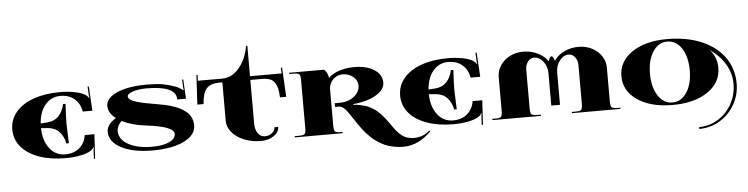

<svg xmlns="http://www.w3.org/2000/svg" viewBox="-49 -913 5242 1345"><g transform="rotate(-5 2572.0 -240.5)"><path d="M26.2 -227.3Q26.2 -295.9 70.1 -348.8Q114.1 -401.7 194.7 -430.5Q275.3 -459.4 380.2 -459.4Q437.9 -459.4 485.4 -450Q532.8 -440.6 557.7 -424.4Q576.9 -411.7 580.9 -399.5L584.4 -400.3Q581.3 -410.8 580.9 -424.8L577.8 -480.8L586.5 -481.2L596.6 -309.9H528.8L528.4 -312.5Q519.2 -366.7 480.6 -399.7Q441.9 -432.7 381.6 -432.7Q317.3 -432.7 275.8 -383.5Q234.3 -334.4 228.1 -252.6L274.5 -255.7Q324.7 -259.2 355.1 -291.1Q385.5 -323 396 -374.6L413.5 -373.7Q407.8 -276.7 407.8 -237.3L413 -97.9L395.5 -97Q385.1 -148.6 354.9 -180.5Q324.7 -212.4 274.5 -215.9L227.3 -219.4Q229.5 -130.2 271.6 -76Q313.8 -21.9 381.6 -21.9Q441.9 -21.9 480.6 -54.9Q519.2 -87.8 528.4 -142L528.8 -144.7H596.6L586.5 26.7L577.8 26.2L580.9 -29.7Q581.3 -43.7 584.4 -54.2L580.9 -55.1Q576.9 -42.8 557.7 -30.2Q532.8 -14 485.4 -4.6Q437.9 4.8 380.2 4.8Q275.3 4.8 194.7 -24Q114.1 -52.9 70.1 -105.6Q26.2 -158.2 26.2 -227.3Z M756.6 -244.3Q703.7 -284.1 703.7 -333Q703.7 -370.6 739.1 -399Q774.5 -427.4 839.2 -443.2Q903.8 -458.9 988.2 -458.9Q1060.3 -458.9 1101.2 -451.9Q1142 -444.9 1190.1 -427.9Q1202.4 -423.5 1215.3 -416.3Q1228.1 -409.1 1235.4 -403.8Q1242.6 -398.6 1243 -396.9L1246.1 -398.2Q1244.8 -408.2 1243.9 -427.4L1241.3 -472L1250 -472.5L1257 -336.5H1195.8L1194.9 -346.2Q1187.1 -432.7 988.2 -432.7Q931.8 -432.7 892 -419.6Q852.3 -406.5 852.3 -387.7Q852.3 -375 867.8 -364.1Q883.3 -353.1 914.1 -344.4Q944.9 -335.7 975.3 -329.8Q1005.7 -323.9 1050.7 -316.4Q1172.6 -297.2 1235.4 -256.3Q1298.1 -215.5 1298.1 -145.1Q1298.1 -77.8 1214.6 -36.7Q1131.1 4.4 992.1 4.4Q856.6 4.4 773.6 -39.1Q690.6 -82.6 690.6 -153.4Q690.6 -179.2 708 -202.8Q725.5 -226.4 756.6 -244.3ZM794.6 -220.7Q762.7 -191.4 760.5 -153.4Q760.5 -94.4 824.3 -58.1Q888.1 -21.9 992.1 -21.9Q1068.2 -21.9 1112.8 -42.8Q1157.3 -63.8 1157.3 -98.3Q1157.3 -150.8 963.3 -173.5Q863.6 -185.3 794.6 -220.7Z M1521 -428.3H1503.5Q1435.3 -428.3 1408.2 -395.5Q1381.1 -362.8 1376.7 -288.5H1333L1344.4 -495.2L1353.1 -494.8L1351 -454.5H1521Q1590 -454.5 1641.2 -514.4Q1692.3 -574.3 1708.9 -668.7H1717.7V-454.5H1940.1L1937.9 -494.8L1946.7 -495.2L1958 -288.5H1914.3Q1912.2 -326.9 1906.7 -350.7Q1901.2 -374.6 1888.5 -393.4Q1875.9 -412.2 1853.6 -420.2Q1831.3 -428.3 1796.3 -428.3H1717.7V-122.4Q1717.7 -79.1 1736.2 -52.7Q1754.8 -26.2 1785.4 -26.2Q1815.1 -26.2 1836.1 -43.1Q1857.1 -59.9 1857.1 -83.5H1883.3Q1883.3 -47.2 1845.9 -21.4Q1808.6 4.4 1755.7 4.4Q1691.9 4.4 1637.9 -17.3Q1583.9 -38.9 1552.4 -76.3Q1521 -113.6 1521 -157.3Z M2071.7 -61.2V-393.4Q2071.7 -428.8 2063.2 -437.3Q2054.6 -445.8 2019.2 -445.8H1993V-454.5H2237.8Q2264.9 -431.8 2267.9 -393.8Q2295 -421.8 2343.5 -438.2Q2392 -454.5 2449.3 -454.5Q2537.2 -454.5 2590.7 -419.6Q2644.2 -384.6 2644.2 -327.8Q2644.2 -292.8 2612.5 -264.2Q2580.9 -235.6 2531.2 -219Q2481.6 -202.4 2421.8 -196.7V-191.4Q2444.5 -190.6 2465.7 -186.4Q2486.9 -182.3 2503.7 -177.2Q2520.5 -172.2 2537.2 -163Q2553.8 -153.8 2565.8 -146.2Q2577.8 -138.5 2591.3 -125.9Q2604.9 -113.2 2613.4 -104.5Q2621.9 -95.7 2633.7 -80.6Q2645.5 -65.6 2651.7 -57Q2657.8 -48.5 2669.1 -32.8Q2679.6 -17.5 2686.4 -8.3Q2693.2 0.9 2703.7 14Q2714.2 27.1 2722.5 34.7Q2730.8 42.4 2742.6 51.4Q2754.4 60.3 2765.7 65.1Q2777.1 69.9 2791.5 73.2Q2805.9 76.5 2821.7 76.5Q2891.6 76.5 2935.3 34.1L2942.3 39.8Q2852.7 131.6 2744.8 131.6Q2715.5 131.6 2687.7 126.7Q2660 121.9 2637.2 114.5Q2614.5 107.1 2592.2 94.2Q2569.9 81.3 2552.9 69.3Q2535.8 57.3 2517.7 39.3Q2499.6 21.4 2487.3 7.6Q2475.1 -6.1 2460 -26.7Q2444.9 -47.2 2436.2 -60.1Q2427.4 -73 2414.8 -92.7Q2401.2 -113.2 2394.2 -123.7Q2387.2 -134.2 2376.1 -148.8Q2364.9 -163.5 2357.3 -170.5Q2349.7 -177.4 2340 -182.7Q2330.4 -187.9 2321.2 -187.9H2292.4V-214.2H2329.5Q2387.2 -214.2 2428.3 -246.1Q2469.4 -278 2469.4 -323.4Q2469.4 -359.7 2438.6 -385.3Q2407.8 -410.8 2364.5 -410.8Q2326.9 -410.8 2299.4 -384.6Q2271.9 -358.4 2268.4 -319.9V-61.2Q2268.4 -25.8 2276.9 -17.3Q2285.4 -8.7 2320.8 -8.7H2329.5V0H1993V-8.7H2019.2Q2054.6 -8.7 2063.2 -17.3Q2071.7 -25.8 2071.7 -61.2Z M2753.5 -227.3Q2753.5 -295.9 2797.4 -348.8Q2841.3 -401.7 2922 -430.5Q3002.6 -459.4 3107.5 -459.4Q3165.2 -459.4 3212.6 -450Q3260.1 -440.6 3285 -424.4Q3304.2 -411.7 3308.1 -399.5L3311.6 -400.3Q3308.6 -410.8 3308.1 -424.8L3305.1 -480.8L3313.8 -481.2L3323.9 -309.9H3256.1L3255.7 -312.5Q3246.5 -366.7 3207.8 -399.7Q3169.1 -432.7 3108.8 -432.7Q3044.6 -432.7 3003.1 -383.5Q2961.5 -334.4 2955.4 -252.6L3001.7 -255.7Q3052 -259.2 3082.4 -291.1Q3112.8 -323 3123.3 -374.6L3140.7 -373.7Q3135.1 -276.7 3135.1 -237.3L3140.3 -97.9L3122.8 -97Q3112.3 -148.6 3082.2 -180.5Q3052 -212.4 3001.7 -215.9L2954.5 -219.4Q2956.7 -130.2 2998.9 -76Q3041.1 -21.9 3108.8 -21.9Q3169.1 -21.9 3207.8 -54.9Q3246.5 -87.8 3255.7 -142L3256.1 -144.7H3323.9L3313.8 26.7L3305.1 26.2L3308.1 -29.7Q3308.6 -43.7 3311.6 -54.2L3308.1 -55.1Q3304.2 -42.8 3285 -30.2Q3260.1 -14 3212.6 -4.6Q3165.2 4.8 3107.5 4.8Q3002.6 4.8 2922 -24Q2841.3 -52.9 2797.4 -105.6Q2753.5 -158.2 2753.5 -227.3Z M3452.8 -61.2V-297.2Q3452.8 -340.9 3477.5 -378.3Q3502.2 -415.6 3544.6 -437.3Q3587 -458.9 3636.8 -458.9Q3693.2 -458.9 3739.9 -436.2Q3786.7 -413.5 3811.2 -375.9Q3820.4 -409.1 3833 -409.1Q3845.7 -409.1 3854.9 -376.3Q3879.4 -413.5 3926.1 -436.2Q3972.9 -458.9 4028.8 -458.9Q4078.7 -458.9 4121.3 -437.3Q4163.9 -415.6 4188.6 -378.3Q4213.3 -340.9 4213.3 -297.2V-61.2Q4213.3 -25.8 4221.8 -17.3Q4230.3 -8.7 4265.7 -8.7H4283.2V0H3941.9V-8.7H3964.2Q3999.6 -8.7 4008.1 -17.3Q4016.6 -25.8 4016.6 -61.2V-332.2Q4016.6 -364.5 3998.3 -387.7Q3979.9 -410.8 3954.5 -410.8Q3918.3 -410.8 3891 -376.1Q3863.6 -341.3 3863.6 -292.8V-65.6H3802.4V-292.8Q3802.4 -341.3 3774.9 -376.1Q3747.4 -410.8 3711.1 -410.8Q3685.8 -410.8 3667.6 -387.9Q3649.5 -364.9 3649.5 -332.2V-61.2Q3649.5 -25.8 3658 -17.3Q3666.5 -8.7 3701.9 -8.7H3723.8V0H3382.9V-8.7H3400.3Q3435.8 -8.7 3444.3 -17.3Q3452.8 -25.8 3452.8 -61.2Z M4549.2 -381.8Q4510.5 -322.1 4510.5 -227.3Q4510.5 -132.4 4549.2 -72.8Q4587.8 -13.1 4650.3 -13.1Q4712.8 -13.1 4751.5 -72.8Q4790.2 -132.4 4790.2 -227.3Q4790.2 -322.1 4751.5 -381.8Q4712.8 -441.4 4650.3 -441.4Q4587.8 -441.4 4549.2 -381.8ZM4943.2 -355.3Q4991.3 -300.3 4991.3 -227.3Q4991.3 -123.3 4897.5 -59.4Q4803.8 4.4 4650.3 4.4Q4496.9 4.4 4403.2 -59.4Q4309.4 -123.3 4309.4 -227.3Q4309.4 -331.3 4403.2 -395.1Q4496.9 -458.9 4650.3 -458.9Q4786.7 -458.9 4891 -415.2Q4995.2 -371.5 5052.2 -291.5Q5109.3 -211.5 5109.3 -107.1Q5109.3 -27.1 5070.6 40.9Q5031.9 108.8 4965.5 148.4Q4899 187.9 4820.8 187.9V174.8Q4893.4 174.8 4954.8 137Q5016.2 99.2 5051.8 34.3Q5087.4 -30.6 5087.4 -107.1Q5087.4 -179.6 5049.2 -244.1Q5010.9 -308.6 4943.2 -355.3Z"/></g></svg>

Font: Wabroye
Style: Medium
Weight: 500
Designer: gluk
Foundry: gluk
Version: Version 0.14